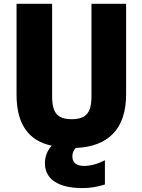

<svg xmlns="http://www.w3.org/2000/svg" viewBox="-20 -752 731 991"><path d="M406.2 218.8Q312.5 218.8 262.2 185.5Q211.9 152.3 211.9 90.8Q211.9 38.1 247.1 0Q64.5 -38.1 65.4 -265.6V-732.4H249V-253.9Q249 -189.5 272.5 -163.1Q295.9 -136.7 350.1 -136.7Q404.3 -136.7 428.2 -163.1Q452.1 -189.5 452.1 -253.9V-732.4H630.9V-265.6Q630.9 -131.8 564 -62.5Q497.1 6.8 371.1 11.7Q353.5 29.3 353.5 54.7Q353.5 103.5 413.1 104.5Q463.9 104.5 521.5 75.2V200.2Q463.9 218.8 406.2 218.8Z"/></svg>

Font: Gen Shin Gothic Heavy
Style: Bold
Weight: 900
Designer: [Source Han Sans]
Ryoko NISHIZUKA  (kana & ideographs); Paul D. Hunt (Latin, Greek & Cyrillic); Wenlong ZHANG  (bopomofo
Version: Version 1.002.20150607